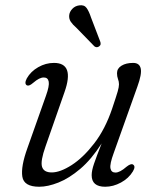

<svg xmlns="http://www.w3.org/2000/svg" viewBox="-20 -702 606 731"><path d="M485.5 -76Q498 -69.5 486 -49.5Q470 -23 440.5 -7Q411 9 380.5 9Q329 9 329 -35Q329 -52.5 338 -78.8Q347 -105 367 -156Q328 -95 285.5 -59Q243 -23 202.5 -7Q162 9 129.5 9Q71 9 65 -29.5Q59 -68 84.5 -138.5L155 -337.5Q168.5 -375 165.5 -391Q162.5 -407 147 -407Q138 -407 128.5 -402.2Q119 -397.5 105.5 -386Q90.5 -373 82.5 -377Q71.5 -383 82 -403.5Q97 -430 125.5 -446.2Q154 -462.5 185.5 -462.5Q265 -462.5 225.5 -351L153.5 -145Q133.5 -89 140 -67.2Q146.5 -45.5 177 -45.5Q209 -45.5 252.8 -73.5Q296.5 -101.5 338.5 -155.8Q380.5 -210 407 -288.5Q423 -336 428 -353.5Q433 -371 433 -381Q433 -391.5 429.2 -401.2Q425.5 -411 425.5 -423.5Q425.5 -441.5 442.8 -452Q460 -462.5 487 -462.5Q511 -462.5 515.8 -441.2Q520.5 -420 503 -372L413 -119.5Q397.5 -77.5 400.5 -61.2Q403.5 -45 419.5 -45Q436.5 -45 461.5 -67Q478 -80 485.5 -76ZM326.5 -635.5 361.5 -544Q363.5 -539 363 -534Q362.5 -529 357.5 -525.5Q348.5 -519 339.5 -525.5L270.5 -596.5Q257 -608 249.5 -619.2Q242 -630.5 243.5 -644.5Q245 -657.5 255.5 -668.5Q266 -679.5 281.5 -681.5Q300.5 -684.5 309.8 -671.5Q319 -658.5 326.5 -635.5Z"/></svg>

Font: Fraunces 9pt Soft Light
Style: Italic
Weight: 300
Italic angle: -16°
Version: Version 1.000;[0bf87f6ff]